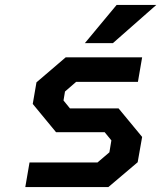

<svg xmlns="http://www.w3.org/2000/svg" viewBox="-20 -754 650 774"><path d="M322 -580 450 -734H610L435 -580ZM82 0 99 -99H373L421 -140L429 -188L402 -221H206L112 -335L127 -422L245 -523H553L536 -424H287L242 -385L236 -349L262 -317H458L553 -202L535 -100L417 0Z"/></svg>

Font: Tomorrow Medium
Style: Italic
Weight: 500
Italic angle: -10°
Designer: Tony de Marco, Monica Rizzolli
Foundry: Just in Type
Version: Version 2.002